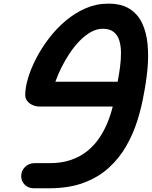

<svg xmlns="http://www.w3.org/2000/svg" viewBox="-20 -1008 813 1028"><path d="M160.5 0Q132 0 112.8 -18.8Q93.5 -37.5 93.5 -65Q93.5 -93.5 114 -114Q134.5 -134.5 165.5 -134.5H245.5Q311.5 -134.5 362 -152.5Q412.5 -170.5 449.8 -201.2Q487 -232 513 -271.2Q539 -310.5 556.2 -353.2Q573.5 -396 583.5 -437.5H193.5Q161 -437.5 138 -455.2Q115 -473 115 -498.5Q115 -538.5 130.2 -589.8Q145.5 -641 174 -696Q202.5 -751 242.2 -803Q282 -855 331.8 -897Q381.5 -939 439 -963.8Q496.5 -988.5 560 -988.5Q630.5 -988.5 674.5 -960.2Q718.5 -932 741.2 -883.5Q764 -835 770 -772.5Q776 -710 769.8 -641Q763.5 -572 750 -504Q738 -434.5 715.8 -363.2Q693.5 -292 656.5 -227Q619.5 -162 563.8 -110.8Q508 -59.5 429 -29.8Q350 0 243 0ZM276.5 -570.5H610Q617.5 -609.5 622.8 -649.5Q628 -689.5 627.8 -726.2Q627.5 -763 618.5 -791.8Q609.5 -820.5 588.2 -837.2Q567 -854 530 -854Q498 -854 466.8 -836.5Q435.5 -819 406.8 -789.5Q378 -760 353.2 -723Q328.5 -686 309 -646.8Q289.5 -607.5 276.5 -570.5Z"/></svg>

Font: Edu QLD Hand
Style: Regular
Weight: 400
Designer: Tina and Corey Anderson, Eben Sorkin
Foundry: Sorkin Type Co.
Version: Version 2.000